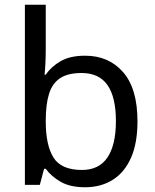

<svg xmlns="http://www.w3.org/2000/svg" viewBox="-20 -780 655 810"><path d="M173 -575Q173 -541 171.5 -511.5Q170 -482 168 -465H173Q196 -499 236 -522Q276 -545 339 -545Q439 -545 499.5 -475.5Q560 -406 560 -268Q560 -176 532.5 -114Q505 -52 455 -21Q405 10 339 10Q276 10 236 -13Q196 -36 173 -68H166L148 0H85V-760H173ZM324 -472Q267 -472 234 -450.5Q201 -429 187 -384.5Q173 -340 173 -271V-267Q173 -168 205.5 -115.5Q238 -63 326 -63Q398 -63 433.5 -116Q469 -169 469 -269Q469 -370 433.5 -421Q398 -472 324 -472Z"/></svg>

Font: lbangla25
Style: Book
Weight: 400
Designer: Jelle Bosma - Monotype Design Team
Foundry: Monotype Imaging Inc.
Version: Version 2.003